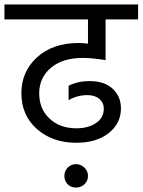

<svg xmlns="http://www.w3.org/2000/svg" viewBox="-42 -662 640 862"><path d="M266 -212V-277Q308 -298 360 -298Q427 -298 464 -263.5Q501 -229 501 -175Q501 -108 446 -64.5Q391 -21 300 -21Q194 -21 124 -82.5Q54 -144 54 -244Q54 -340 123.5 -404Q193 -468 308 -469Q330 -469 353 -466V-575H-22V-642H578V-575H432V-392Q370 -402 330 -402Q239 -402 186.5 -357.5Q134 -313 134 -243Q134 -173 180.5 -129.5Q227 -86 301 -86Q354 -86 389 -109.5Q424 -133 424 -174Q424 -201 404 -218Q384 -235 351 -235Q304 -235 266 -212ZM261.5 165Q247 150 247 128Q247 106 262 90.5Q277 75 299 75Q321 75 337 90.5Q353 106 353 128Q353 150 337.5 165Q322 180 299 180Q276 180 261.5 165Z"/></svg>

Font: Hind Regular
Style: Regular
Weight: 400
Designer: Manushi Parikh, Satya Rajpurohit
Foundry: Indian Type Foundry
Version: Version 1.201;PS 1.0;hotconv 1.0.78;makeotf.lib2.5.61930; tt